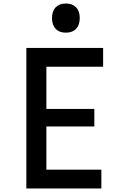

<svg xmlns="http://www.w3.org/2000/svg" viewBox="-20 -1073 690 1093"><path d="M130 0V-800H567V-693H244V-453H517V-353H244V-107H557V0ZM355 -887Q318 -887 297 -909Q276 -931 276 -970Q276 -1010 297 -1031.5Q318 -1053 355 -1053Q392 -1053 413 -1031.5Q434 -1010 434 -970Q434 -931 413 -909Q392 -887 355 -887Z"/></svg>

Font: Martian Mono SemiCondensed
Style: Regular
Weight: 400
Width: 4
Designer: Roman Shamin
Foundry: Evil Martians
Version: Version 1.000